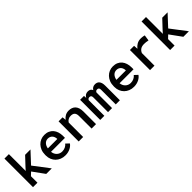

<svg xmlns="http://www.w3.org/2000/svg" viewBox="318 -2152 3565 3565"><g transform="rotate(-45 2100.5 -370.0)"><path d="M256.3 -231 192.9 -170.4V0H76.2V-750H192.9V-308.1L242.2 -363.3L397.5 -528.3H538.1L334 -308.6L569.3 0H423.8Z M921.9 9.8Q863.3 9.8 814.9 -9.8Q766.6 -29.3 732.2 -63.5Q697.8 -97.7 678.7 -144.3Q659.7 -190.9 659.7 -245.1V-265.1Q659.7 -328.1 679.9 -378.4Q700.2 -428.7 734.1 -464.4Q768.1 -500 813.2 -519Q858.4 -538.1 908.2 -538.1Q965.8 -538.1 1009.8 -518.8Q1053.7 -499.5 1083.3 -464.6Q1112.8 -429.7 1127.9 -381.8Q1143.1 -334 1143.1 -276.9V-227.5H776.9Q779.8 -196.8 792 -170.4Q804.2 -144 824 -124.8Q843.8 -105.5 870.4 -94.5Q897 -83.5 928.7 -83.5Q973.1 -83.5 1010.5 -101.1Q1047.9 -118.7 1071.3 -149.4L1134.8 -89.8Q1122.1 -70.8 1102.1 -53Q1082 -35.2 1055.2 -21.2Q1028.3 -7.3 994.9 1.2Q961.4 9.8 921.9 9.8ZM907.7 -443.8Q883.3 -443.8 862.3 -435.1Q841.3 -426.3 824.7 -409.4Q808.1 -392.6 796.6 -368.4Q785.2 -344.2 780.3 -313.5H1027.8V-322.3Q1026.4 -345.7 1018.8 -367.4Q1011.2 -389.2 996.6 -406.2Q981.9 -423.3 959.7 -433.6Q937.5 -443.8 907.7 -443.8Z M1381.3 -528.3 1388.7 -455.1Q1417.5 -494.6 1458.3 -516.4Q1499 -538.1 1548.8 -538.1Q1589.4 -538.1 1622.8 -526.4Q1656.2 -514.6 1680.4 -489.7Q1704.6 -464.8 1718 -425.3Q1731.4 -385.7 1731.4 -330.1V0H1614.7V-328.1Q1614.7 -360.8 1607.2 -382.8Q1599.6 -404.8 1585.7 -418Q1571.8 -431.2 1551.8 -436.8Q1531.7 -442.4 1506.3 -442.4Q1467.8 -442.4 1439.2 -425.3Q1410.6 -408.2 1393.1 -378.9V0H1275.9V-528.3Z M1943.4 -528.3 1946.3 -472.7Q1961.9 -503.4 1988.3 -520.8Q2014.6 -538.1 2051.8 -538.1Q2085.4 -538.1 2107.7 -524.7Q2129.9 -511.2 2141.1 -482.9Q2156.7 -508.3 2181.2 -523.2Q2205.6 -538.1 2240.2 -538.1Q2266.1 -538.1 2287.8 -529.5Q2309.6 -521 2325 -502.4Q2340.3 -483.9 2348.9 -455.1Q2357.4 -426.3 2357.4 -385.7V0H2249V-386.7Q2249 -418.5 2235.6 -430.4Q2222.2 -442.4 2201.2 -442.4Q2181.2 -442.4 2169.4 -432.9Q2157.7 -423.3 2152.3 -407.7V0H2046.4V-386.7Q2046.4 -417.5 2033.9 -429.9Q2021.5 -442.4 2000 -442.4Q1979.5 -442.4 1967.8 -433.6Q1956.1 -424.8 1949.7 -409.7V0H1841.3V-528.3Z M2722.2 9.8Q2663.6 9.8 2615.2 -9.8Q2566.9 -29.3 2532.5 -63.5Q2498 -97.7 2479 -144.3Q2460 -190.9 2460 -245.1V-265.1Q2460 -328.1 2480.2 -378.4Q2500.5 -428.7 2534.4 -464.4Q2568.4 -500 2613.5 -519Q2658.7 -538.1 2708.5 -538.1Q2766.1 -538.1 2810.1 -518.8Q2854 -499.5 2883.5 -464.6Q2913.1 -429.7 2928.2 -381.8Q2943.4 -334 2943.4 -276.9V-227.5H2577.1Q2580.1 -196.8 2592.3 -170.4Q2604.5 -144 2624.3 -124.8Q2644 -105.5 2670.7 -94.5Q2697.3 -83.5 2729 -83.5Q2773.4 -83.5 2810.8 -101.1Q2848.1 -118.7 2871.6 -149.4L2935.1 -89.8Q2922.4 -70.8 2902.3 -53Q2882.3 -35.2 2855.5 -21.2Q2828.6 -7.3 2795.2 1.2Q2761.7 9.8 2722.2 9.8ZM2708 -443.8Q2683.6 -443.8 2662.6 -435.1Q2641.6 -426.3 2625 -409.4Q2608.4 -392.6 2596.9 -368.4Q2585.4 -344.2 2580.6 -313.5H2828.1V-322.3Q2826.7 -345.7 2819.1 -367.4Q2811.5 -389.2 2796.9 -406.2Q2782.2 -423.3 2760 -433.6Q2737.8 -443.8 2708 -443.8Z M3439 -538.1Q3453.1 -538.1 3467.3 -537.1Q3481.4 -536.1 3494.4 -534.2Q3507.3 -532.2 3518.1 -530Q3528.8 -527.8 3536.1 -524.9L3519.5 -410.2Q3465.8 -422.4 3413.6 -422.4Q3355 -422.4 3319.1 -397.9Q3283.2 -373.5 3266.1 -330.1V0H3149.4V-528.3H3258.8L3264.2 -445.8Q3296.4 -488.8 3340.6 -513.4Q3384.8 -538.1 3439 -538.1Z M3856.9 -231 3793.5 -170.4V0H3676.8V-750H3793.5V-308.1L3842.8 -363.3L3998 -528.3H4138.7L3934.6 -308.6L4169.9 0H4024.4Z"/></g></svg>

Font: TypoPRO Roboto Mono
Style: Regular
Weight: 500
Designer: Google
Version: Version 2.000986; 2015; ttfautohint (v1.3)